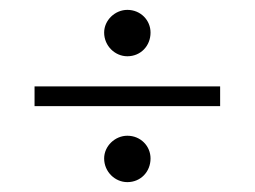

<svg xmlns="http://www.w3.org/2000/svg" viewBox="-20 -431 516 389"><path d="M50 -216H426V-256H50ZM238 -317C265 -317 285 -338 285 -365C285 -390 265 -411 238 -411C213 -411 191 -390 191 -365C191 -338 213 -317 238 -317ZM238 -62C265 -62 285 -83 285 -110C285 -135 265 -156 238 -156C213 -156 191 -135 191 -110C191 -83 213 -62 238 -62Z"/></svg>

Font: Mazius Display
Style: Regular
Weight: 400
Designer: Alberto Casagrande & Collletttivo
Foundry: Collletttivo
Version: Version 2.000;Glyphs 3.2 (3217)